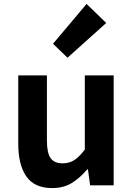

<svg xmlns="http://www.w3.org/2000/svg" viewBox="-20 -944 677 978"><path d="M246 14Q155 14 114 -45.5Q73 -105 73 -211V-560H219V-229Q219 -164 238 -138Q257 -112 299 -112Q333 -112 358.5 -128.5Q384 -145 412 -182V-560H559V0H439L428 -81H424Q388 -38 346 -12Q304 14 246 14ZM324 -650 250 -721 421 -924 521 -827Z"/></svg>

Font: Noto Sans KR
Style: Bold
Weight: 700
Designer: Ryoko NISHIZUKA  (kana, bopomofo & ideographs); Paul D. Hunt (Latin, Greek & Cyrillic); Sandoll Communications , Soo-you
Foundry: Adobe
Version: Version 2.004-H2;hotconv 1.0.118;makeotfexe 2.5.65603